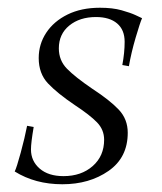

<svg xmlns="http://www.w3.org/2000/svg" viewBox="-20 -464 418 496"><path d="M218 -235Q264 -205 287 -180.5Q310 -156 310 -121Q310 -57 260.5 -22.5Q211 12 141 12Q71 12 18 -21Q23 -31 33.5 -69.5Q44 -108 50 -139L67 -136Q60 -95 60 -78Q60 -48 82.5 -28.5Q105 -9 144 -9Q190 -9 219.5 -35Q249 -61 249 -103Q249 -129 230.5 -148Q212 -167 174 -192Q128 -223 104 -248.5Q80 -274 80 -314Q80 -350 99.5 -379.5Q119 -409 154.5 -426.5Q190 -444 238 -444Q271 -444 294 -437.5Q317 -431 330 -425Q343 -419 347 -417Q342 -406 330.5 -367Q319 -328 313 -293L296 -296Q302 -328 302 -356Q302 -387 282.5 -403.5Q263 -420 228 -420Q186 -420 159 -398Q132 -376 132 -339Q132 -308 153 -286.5Q174 -265 218 -235Z"/></svg>

Font: Arapey
Style: Italic
Weight: 400
Italic angle: -12°
Designer: Eduardo Rodriguez Tunni
Foundry: Eduardo Rodriguez Tunni
Version: Version 3.000